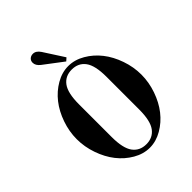

<svg xmlns="http://www.w3.org/2000/svg" viewBox="-266 -1087 1243 1243"><g transform="rotate(-45 356.0 -465.0)"><path d="M70 -356C70 -309.3 78 -263 94 -217C110 -171 131.3 -131 158 -97C184.7 -63 216.3 -35.3 253 -14C289.7 7.3 327.3 18 366 18C404.7 18 442.3 7.3 479 -14C515.7 -35.3 547.3 -63 574 -97C600.7 -131 622 -171 638 -217C654 -263 662 -309.3 662 -356C662 -402.7 654 -449 638 -495C622 -541 600.7 -581 574 -615C547.3 -649 515.7 -676.7 479 -698C442.3 -719.3 404.7 -730 366 -730C327.3 -730 289.7 -719.3 253 -698C216.3 -676.7 184.7 -649 158 -615C131.3 -581 110 -541 94 -495C78 -449 70 -402.7 70 -356ZM240 -206V-506C240 -574.7 251 -623.8 273 -653.5C295 -683.2 326 -698 366 -698C406 -698 437 -683.2 459 -653.5C481 -623.8 492 -574.7 492 -506V-206C492 -137.3 481 -88.2 459 -58.5C437 -28.8 406 -14 366 -14C326 -14 295 -28.8 273 -58.5C251 -88.2 240 -137.3 240 -206ZM218 -908C218 -890.7 227.3 -874.7 246 -860L378 -760L398 -778L309 -916C295 -937.3 278.7 -948 260 -948C248 -948 238 -944.3 230 -937C222 -929.7 218 -920 218 -908Z"/></g></svg>

Font: Km Standard TT
Style: Bold
Weight: 700
Designer: Alexey Kryukov <alexios@thessalonica.org.ru>
Version: Version 2.0.2